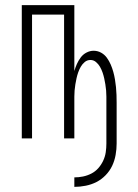

<svg xmlns="http://www.w3.org/2000/svg" viewBox="-20 -540 540 749"><path d="M270 189V152Q287 152 304 148.5Q321 145 336.5 137Q352 129 363.5 116Q375 103 382.5 87Q390 71 392.5 54Q395 37 395 20V-139Q395 -151 395 -163Q395 -175 394 -187Q393 -199 391 -211Q389 -223 386.5 -234.5Q384 -246 380 -257.5Q376 -269 370 -279.5Q364 -290 354.5 -298Q345 -306 333 -306Q320 -306 310.5 -298Q301 -290 295 -279.5Q289 -269 285 -257.5Q281 -246 278.5 -234.5Q276 -223 274 -211Q272 -199 271 -187Q270 -175 270 -163Q270 -151 270 -139V0H230V-483H105V0H65V-520H270V-263Q274 -277 280 -290.5Q286 -304 295 -316Q304 -328 317.5 -335Q331 -342 345 -342Q361 -342 374.5 -334.5Q388 -327 397 -314.5Q406 -302 412 -288Q418 -274 422 -259.5Q426 -245 428.5 -230Q431 -215 432.5 -200Q434 -185 434.5 -169.5Q435 -154 435 -139V20Q435 42 431 64.5Q427 87 417.5 107Q408 127 392 143.5Q376 160 356.5 170Q337 180 314.5 184.5Q292 189 270 189Z"/></svg>

Font: Iosevka Extralight
Style: Regular
Weight: 200
Monospace: yes
Designer: Belleve Invis
Foundry: Belleve Invis
Version: Version 32.0.1; ttfautohint (v1.8.4)